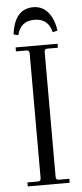

<svg xmlns="http://www.w3.org/2000/svg" viewBox="-56 -835 370 867"><g transform="rotate(-5 129.0 -402.0)"><path d="M129 -804Q169 -804 195 -774Q221 -744 229 -689L207 -684Q192 -747 129 -747Q66 -747 51 -684L30 -689Q44 -804 129 -804ZM34 0V-18H81Q95 -18 95 -32V-598Q95 -612 81 -612H34V-630H224V-612H176Q163 -612 163 -598V-32Q163 -18 176 -18H224V0Z"/></g></svg>

Font: Arapey Thin
Style: Regular
Weight: 100
Designer: Eduardo Rodriguez Tunni
Foundry: Eduardo Rodriguez Tunni
Version: Version 4.000;hotconv 1.0.109;makeotfexe 2.5.65596